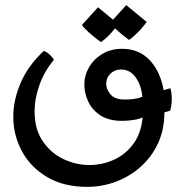

<svg xmlns="http://www.w3.org/2000/svg" viewBox="-20 -581 720 747"><path d="M319.3 146Q227.5 146 163.3 107.9Q99.1 69.8 65.4 7.6Q31.7 -54.7 31.7 -127Q31.7 -192.4 60.8 -259.5Q89.8 -326.7 150.4 -382.8Q161.1 -379.4 172.1 -369.6Q183.1 -359.9 189.9 -348.6Q152.8 -304.2 133.8 -251.2Q114.7 -198.2 114.7 -147Q114.7 -78.6 146 -32.2Q177.2 14.2 226.1 37.6Q274.9 61 328.1 61Q377.4 61 422.6 40.8Q467.8 20.5 498.5 -20.8Q529.3 -62 534.7 -124Q520 -117.2 497.3 -114Q474.6 -110.8 456.1 -110.8Q402.3 -110.8 369.9 -132.6Q337.4 -154.3 322.8 -187Q308.1 -219.7 308.1 -252Q308.1 -287.6 326.4 -319.3Q344.7 -351.1 377.9 -371.1Q411.1 -391.1 455.1 -391.1Q521 -391.1 562.5 -346.9Q604 -302.7 616.7 -230L642.6 -237.8Q645.5 -231 647 -218Q648.4 -205.1 648.4 -193.8Q648.4 -187.5 647.2 -176Q646 -164.6 642.1 -150.4L619.6 -143.6Q619.6 -77.1 595 -23.9Q570.3 29.3 527.8 67.4Q485.4 105.5 431.4 125.7Q377.4 146 319.3 146ZM465.3 -193.8Q481.9 -193.8 499.5 -195.8Q517.1 -197.8 533.7 -204.1Q530.3 -247.6 508.5 -279.1Q486.8 -310.5 450.7 -310.5Q426.8 -310.5 409.9 -294.7Q393.1 -278.8 393.1 -254.4Q393.1 -234.9 409.4 -214.4Q425.8 -193.8 465.3 -193.8ZM481.9 -425.8Q456.1 -444.3 433.8 -464.8Q411.6 -485.4 408.7 -492.2L471.2 -561L550.8 -495.6Q530.8 -468.3 509 -448Q487.3 -427.7 481.9 -425.8ZM372.1 -417.5Q346.2 -436 324.2 -456.3Q302.2 -476.6 298.8 -483.9L361.3 -552.7L440.9 -486.8Q413.6 -452.1 395.5 -435.5Q377.4 -418.9 372.1 -417.5Z"/></svg>

Font: Harmattan
Style: Bold
Weight: 700
Designer: George W. Nuss III and SIL International
Foundry: SIL International
Version: Version 4.000